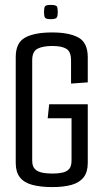

<svg xmlns="http://www.w3.org/2000/svg" viewBox="-20 -757 417 781"><path d="M193 4Q145 4 111.5 -5Q78 -14 61 -35.5Q44 -57 44 -94V-525Q44 -583 82 -604Q120 -625 192 -625Q262 -625 299.5 -604Q337 -583 337 -524V-422L269 -417V-511Q269 -547 250 -558.5Q231 -570 193 -570Q155 -570 133 -559Q111 -548 111 -512V-104Q111 -81 121.5 -70Q132 -59 150.5 -55Q169 -51 194 -51Q217 -51 234.5 -55Q252 -59 261.5 -70Q271 -81 271 -104V-276H174L180 -333H337V-94Q337 -57 320 -35.5Q303 -14 271 -5Q239 4 193 4ZM186 -679Q166 -679 162.5 -686Q159 -693 159 -707Q159 -724 162.5 -730.5Q166 -737 186 -737Q208 -737 211.5 -730.5Q215 -724 215 -707Q215 -693 211 -686Q207 -679 186 -679Z"/></svg>

Font: Smooch Sans Thin Medium
Style: Regular
Weight: 500
Version: Version 1.010